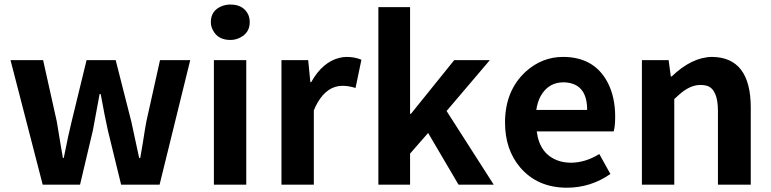

<svg xmlns="http://www.w3.org/2000/svg" viewBox="-20 -830 3467 863"><path d="M171.9 0 27.3 -559.6H173.8L235.4 -283.2Q241.2 -252 251 -188.5Q258.8 -142.6 262.7 -120.1H266.6Q289.1 -233.4 301.8 -283.2L369.1 -559.6H500L570.3 -283.2Q573.2 -271.5 605.5 -120.1H610.4Q614.3 -142.6 622.1 -188.5Q631.8 -252 637.7 -283.2L699.2 -559.6H835L697.3 0H524.4L464.8 -244.1Q451.2 -304.7 432.6 -407.2H427.7Q399.4 -252 397.5 -244.1L339.8 0Z M941.4 0V-559.6H1086.9V0ZM1015.6 -650.4Q960 -650.4 937.5 -693.4Q927.7 -710.9 927.7 -730.5Q927.7 -782.2 975.6 -801.8Q994.1 -809.6 1015.6 -809.6Q1072.3 -809.6 1094.7 -766.6Q1102.5 -750 1102.5 -730.5Q1102.5 -681.6 1057.6 -660.2Q1038.1 -650.4 1015.6 -650.4Z M1245.1 0V-559.6H1365.2L1375 -460.9H1378.9Q1429.7 -551.8 1506.8 -570.3Q1523.4 -574.2 1538.1 -574.2Q1574.2 -574.2 1604.5 -561.5L1578.1 -434.6Q1546.9 -444.3 1519.5 -444.3Q1452.1 -444.3 1408.2 -370.1Q1398.4 -353.5 1390.6 -334V0Z M1680.7 0V-797.9H1823.2V-318.4H1827.1L2021.5 -559.6H2181.6L1987.3 -331.1L2199.2 0H2041L1904.3 -232.4L1823.2 -139.6V0Z M2528.3 13.7Q2396.5 13.7 2318.4 -77.1Q2250 -157.2 2250 -279.3Q2250 -422.9 2343.8 -508.8Q2417 -574.2 2510.7 -574.2Q2650.4 -574.2 2710.9 -460Q2745.1 -394.5 2745.1 -305.7Q2745.1 -261.7 2738.3 -239.3H2392.6Q2405.3 -136.7 2490.2 -107.4Q2516.6 -98.6 2547.9 -98.6Q2612.3 -99.6 2673.8 -137.7L2723.6 -47.9Q2634.8 13.7 2528.3 13.7ZM2390.6 -335.9H2619.1Q2619.1 -444.3 2535.2 -458Q2524.4 -460 2512.7 -460Q2445.3 -460 2410.2 -398.4Q2395.5 -371.1 2390.6 -335.9Z M2865.2 0V-559.6H2985.4L2995.1 -486.3H2999Q3089.8 -573.2 3180.7 -574.2Q3353.5 -572.3 3354.5 -348.6V0H3207V-331.1Q3207 -427.7 3158.2 -444.3Q3144.5 -448.2 3127.9 -448.2Q3081.1 -448.2 3032.2 -404.3Q3022.5 -395.5 3010.7 -384.8V0Z"/></svg>

Font: Taipei Sans TC Beta
Style: Bold
Weight: 700
Designer: JT Foundry
Foundry: JT Foundry
Version: Version 1.000